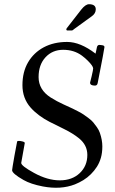

<svg xmlns="http://www.w3.org/2000/svg" viewBox="-20 -870 545 906"><path d="M299.8 -726.1Q293 -726.1 293 -730.6Q293 -735.1 295.9 -738L362.8 -824Q383.3 -850.1 400.1 -850.1Q431.9 -850.1 431.9 -825.9Q431.9 -806.4 412.8 -793L329.8 -732.9Q329.1 -732.4 326.9 -730.5Q322.3 -726.1 318.8 -726.1ZM430.9 -616.9Q432.1 -621.1 434.3 -632.6Q436.5 -644 437.3 -646.9Q438 -649.7 438.4 -650.6Q438.7 -651.6 439.9 -653.3Q441.2 -655 442.4 -656Q445.8 -658.4 449.2 -658.1Q452.6 -657.7 457 -657.3Q461.4 -657 464.4 -656.2Q472.9 -654.5 472.9 -647.8Q472.9 -641.1 440.9 -478Q438.7 -466.1 428 -466.1Q405 -466.1 405 -480L412.6 -510.7Q419.9 -541.7 419.6 -547.5Q419.2 -553.2 413.1 -562Q407 -570.8 394.5 -583.4Q382.1 -595.9 366.7 -607.4Q329.3 -635 278.3 -635Q227.3 -635 194.7 -599.7Q162.1 -564.5 162.1 -506.1Q162.1 -446.5 219.2 -409.9Q247.8 -391.8 280.5 -377Q313.2 -362.1 322.5 -357.7Q331.8 -353.3 348.6 -344.5Q365.5 -335.7 374.8 -329.3Q384 -323 397.9 -312.6Q411.9 -302.2 419.8 -292.8Q427.7 -283.4 437.1 -270.1Q446.5 -256.8 451.2 -243.2Q462.9 -209.5 462.9 -179.3Q462.9 -149.2 456.1 -125.5Q449.2 -101.8 437.1 -82.9Q425 -64 408.7 -47.9Q392.3 -31.7 373.3 -20Q354.2 -8.3 333.5 0Q266.8 25.9 182.1 9.8Q125 -1.2 91.3 -20.5Q37.1 -51.3 37.1 -66.9Q37.1 -72 48.3 -135.6Q59.6 -199.2 60.8 -202.1Q62 -205.1 69.2 -205.1Q76.4 -205.1 86.7 -202.4Q96.9 -199.7 96.9 -195.1L80.1 -101.1Q80.1 -87.2 140.4 -54.2Q204.3 -19 262.3 -19Q320.3 -19 356.2 -53Q392.1 -86.9 392.1 -138.9Q392.1 -185.1 353.5 -216.8Q324.2 -240.7 281.6 -261.5Q239 -282.2 213.6 -295.3Q188.2 -308.3 165.3 -325.3Q142.3 -342.3 124.5 -362.3Q85.9 -406 85.9 -468.3Q85.9 -530.5 112.5 -576Q139.2 -621.6 186.6 -646.9Q234.1 -672.1 296.6 -672.1Q359.1 -672.1 430.9 -616.9Z"/></svg>

Font: Fanwood Text
Style: Italic
Weight: 400
Italic angle: -9°
Version: Version 1.101